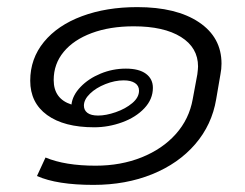

<svg xmlns="http://www.w3.org/2000/svg" viewBox="-20 -501 690 540"><path d="M603 -322Q603 -307 600 -292L588 -222Q576 -150 529 -95.5Q482 -41 408 -11Q334 19 243 19Q140 19 84 -6L108 -58Q163 -35 249 -35Q320 -35 378.5 -58.5Q437 -82 474.5 -124Q512 -166 522 -222L535 -292Q537 -308 537 -314Q537 -367 489 -397Q441 -427 356 -427Q289 -427 238 -408Q187 -389 159 -355Q131 -321 131 -276Q131 -223 181 -207Q184 -233 206.5 -256.5Q229 -280 263 -294Q297 -308 334 -308Q371 -308 390.5 -293.5Q410 -279 410 -254Q410 -222 386 -196.5Q362 -171 323.5 -157Q285 -143 245 -143Q160 -143 112.5 -177.5Q65 -212 65 -274Q65 -336 103.5 -383Q142 -430 210.5 -455.5Q279 -481 366 -481Q476 -481 539.5 -438.5Q603 -396 603 -322ZM216 -204Q216 -191 226 -183.5Q236 -176 256 -176Q278 -176 305.5 -185.5Q333 -195 352 -211Q371 -227 371 -246Q371 -260 359.5 -267.5Q348 -275 328 -275Q303 -275 276.5 -264.5Q250 -254 233 -237.5Q216 -221 216 -204Z"/></svg>

Font: KoHo
Style: Italic
Weight: 400
Italic angle: -10°
Designer: Cadson Demak & Katatrad Team
Foundry: Cadson Demak Co.,Ltd.
Version: Version 1.000